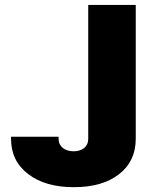

<svg xmlns="http://www.w3.org/2000/svg" viewBox="-20 -756 626 781"><path d="M280.3 5.4C357.9 5.4 419.4 -12.2 464.8 -47.9C509.8 -83 532.2 -130.9 532.2 -191.4V-735.8H338.9V-191.4C338.9 -158.7 314 -140.6 279.3 -140.6C244.1 -140.6 218.3 -159.7 218.3 -191.4V-199.7H24.9V-191.4C24.9 -131.3 47.9 -84 94.2 -48.3C140.1 -12.7 202.1 5.4 280.3 5.4Z"/></svg>

Font: Estedad Black
Style: Regular
Weight: 900
Designer: Amin Abedi
Version: Version 7.3